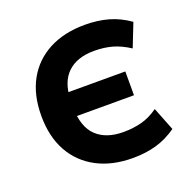

<svg xmlns="http://www.w3.org/2000/svg" viewBox="-128 -845 988 985"><g transform="rotate(-20 366.0 -352.5)"><path d="M435 11Q322 11 239 -33Q156 -77 111 -158Q66 -239 66 -353Q66 -467 111 -548Q156 -629 239 -672.5Q322 -716 435 -716Q505 -716 563 -699.5Q621 -683 675 -645L625 -518Q577 -549 532.5 -561.5Q488 -574 434 -574Q341 -574 289.5 -525.5Q238 -477 235 -382L189 -420H549V-290H187L234 -337Q236 -230 288.5 -180.5Q341 -131 434 -131Q488 -131 534 -143Q580 -155 625 -187L675 -60Q621 -22 563 -5.5Q505 11 435 11Z"/></g></svg>

Font: Nunito Sans 7pt ExtraBold
Style: Regular
Weight: 800
Designer: Vernon Adams
Foundry: Vernon Adams
Version: Version 3.101;gftools[0.9.27]